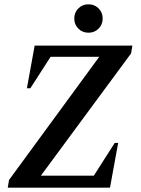

<svg xmlns="http://www.w3.org/2000/svg" viewBox="-20 -872 653 892"><path d="M16 0 22 -36 441 -608H215L121 -462H105L141 -660H595L589 -624L170 -56H416L513 -208H529L491 0ZM391 -720Q363 -720 344 -739Q325 -758 325 -786Q325 -814 344 -833Q363 -852 391 -852Q419 -852 438 -833Q457 -814 457 -786Q457 -758 438 -739Q419 -720 391 -720Z"/></svg>

Font: Spectral SC SemiBold
Style: Italic
Weight: 600
Italic angle: -10°
Designer: Jean-Baptiste Levee
Foundry: Production Type
Version: Version 2.001